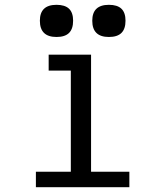

<svg xmlns="http://www.w3.org/2000/svg" viewBox="-20 -777 640 797"><path d="M182 -550H358V-64H517V0H129V-64H274V-168V-484H182ZM145.5 -691Q145.5 -757 214.5 -757Q249.5 -757 266.5 -740.8Q283.5 -724.5 283.5 -691Q283.5 -657 266.5 -640.2Q249.5 -623.5 214.5 -623.5Q145.5 -623.5 145.5 -691ZM363 -691Q363 -757 432 -757Q467 -757 484 -740.8Q501 -724.5 501 -691Q501 -657 484 -640.2Q467 -623.5 432 -623.5Q363 -623.5 363 -691Z"/></svg>

Font: JuliaMono
Style: Regular
Weight: 400
Monospace: yes
Designer: cormullion
Foundry: corm
Version: Version 0.055; ttfautohint (v1.8.4)